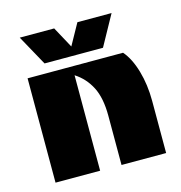

<svg xmlns="http://www.w3.org/2000/svg" viewBox="-88 -632 669 711"><g transform="rotate(-15 247.0 -276.5)"><path d="M39 0V-400H405Q432 -369 447.5 -315.5Q463 -262 463 -200V0H292V-189Q292 -257 270.5 -299Q249 -341 210 -366V0ZM50 -553H182L226 -472L271 -553H402L338 -437H114Z"/></g></svg>

Font: Tac One
Style: Regular
Weight: 400
Designer: Oluseyi Olusanya, David Udoh, Eyiyemi Adegbite, Mirko Velimirović
Version: Version 1.003; ttfautohint (v1.8.4.7-5d5b)